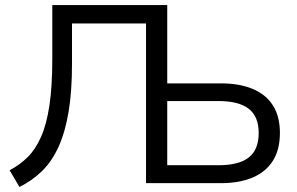

<svg xmlns="http://www.w3.org/2000/svg" viewBox="-20 -725 1177 760"><path d="M57 15 18 -51Q58 -72 89 -102.5Q120 -133 142 -182Q164 -231 175.5 -306.5Q187 -382 187 -493V-705H642V-395H854Q928 -395 980.5 -373Q1033 -351 1060.5 -307.5Q1088 -264 1088 -199Q1088 -133 1060.5 -89Q1033 -45 980.5 -22.5Q928 0 854 0H558V-632H265V-472Q265 -363 251.5 -282.5Q238 -202 212 -144.5Q186 -87 147 -48.5Q108 -10 57 15ZM642 -71H845Q926 -71 965 -102Q1004 -133 1004 -198Q1004 -264 964.5 -294.5Q925 -325 845 -325H642Z"/></svg>

Font: Nunito Sans 11pt
Style: Regular
Weight: 400
Version: Version 3.101;gftools[0.9.27]